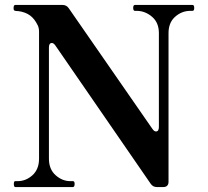

<svg xmlns="http://www.w3.org/2000/svg" viewBox="-20 -757 843 777"><path d="M42 0Q36 0 36 -13Q36 -24 42 -24H52Q85 -24 111.5 -48Q138 -72 138 -115V-629Q138 -643 133 -654Q120 -681 101.5 -694.5Q83 -708 55 -712Q52 -712 45 -712.5Q38 -713 36 -717Q35 -719 35 -725Q35 -737 42 -737H233Q249 -737 258 -724L597 -235Q604 -225 611 -225Q623 -225 623 -243V-623Q623 -665 596 -688.5Q569 -712 536 -713H526Q519 -713 519 -725Q519 -737 526 -737H759Q766 -737 766 -725Q766 -713 759 -713H747Q714 -712 688 -688.5Q662 -665 662 -623V-21Q662 -11 656.5 -5.5Q651 0 641 0H615Q599 0 590 -13L204 -573Q197 -583 190 -583Q178 -583 178 -565V-115Q178 -72 205 -48Q232 -24 264 -24H275Q282 -24 282 -13Q282 0 275 0Z"/></svg>

Font: Shippori Mincho B1
Style: Bold
Weight: 700
Designer: FONTDASU
Foundry: FONTDASU / Google Inc. / but / Adobe
Version: Version 3.110; ttfautohint (v1.8.3)